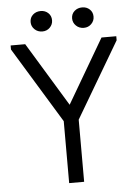

<svg xmlns="http://www.w3.org/2000/svg" viewBox="-58 -900 672 945"><g transform="rotate(-5 278.0 -428.0)"><path d="M319 -307V0H245V-306L17 -680V-700H89L281 -384L466 -700H539V-680ZM179 -755Q156 -755 140.5 -770Q125 -785 125 -806Q125 -828 140.5 -842Q156 -856 179 -856Q201 -856 216 -842Q231 -828 231 -806Q231 -785 216 -770Q201 -755 179 -755ZM384 -755Q361 -755 345.5 -770Q330 -785 330 -806Q330 -828 345.5 -842Q361 -856 384 -856Q406 -856 421 -842Q436 -828 436 -806Q436 -785 421 -770Q406 -755 384 -755Z"/></g></svg>

Font: Tilda Sans
Style: Regular
Weight: 400
Designer: ParaType Ltd
Foundry: ParaType Ltd
Version: Version 1.009